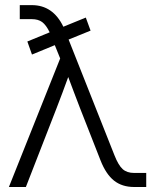

<svg xmlns="http://www.w3.org/2000/svg" viewBox="-20 -748 618 768"><path d="M107.9 -529.8 89.4 -582 178.7 -618.7Q164.6 -647.9 148.7 -659.7Q132.8 -671.4 107.4 -671.4H59.1V-727.5H107.4Q191.9 -727.5 233.4 -641.1L323.2 -677.7L342.3 -625.5L254.4 -589.8L438 -126.5Q453.6 -86.9 470.7 -71.5Q487.8 -56.2 516.6 -56.2H564.9V0H516.6Q468.3 0 436 -25.6Q403.8 -51.3 382.3 -106L300.3 -314.9Q288.1 -346.2 276.4 -377.4Q264.6 -408.7 252.9 -439.9Q230 -376.5 206.1 -314.9L83.5 0H15.6L220.7 -514.2L199.2 -567.4Z"/></svg>

Font: Inter Display Light
Style: Regular
Weight: 300
Designer: Rasmus Andersson
Foundry: rsms
Version: Version 4.000;git-a52131595